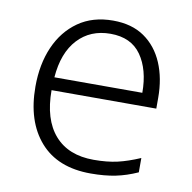

<svg xmlns="http://www.w3.org/2000/svg" viewBox="-67 -609 686 686"><g transform="rotate(10 276.0 -266.0)"><path d="M290 -542Q358 -542 403.5 -510.5Q449 -479 472.5 -424Q496 -369 496 -298V-259H116Q116 -153 165.5 -96.5Q215 -40 307 -40Q356 -40 393 -48.5Q430 -57 474 -76V-24Q434 -6 395 2Q356 10 305 10Q185 10 121 -63Q57 -136 57 -262Q57 -343 84.5 -406Q112 -469 164 -505.5Q216 -542 290 -542ZM289 -494Q216 -494 170.5 -445Q125 -396 118 -306H437Q437 -390 400.5 -442Q364 -494 289 -494Z"/></g></svg>

Font: RS Noto Sans Light
Style: Regular
Weight: 300
Designer: Monotype Design Team
Foundry: Monotype Imaging Inc.
Version: Version 3.10